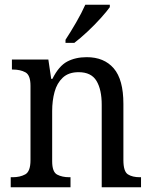

<svg xmlns="http://www.w3.org/2000/svg" viewBox="-20 -786 637 806"><path d="M25 0V-42H33Q64 -42 86 -54Q108 -66 108 -114V-426Q108 -471 86.5 -482.5Q65 -494 35 -494H30V-536H183L195 -455H200Q227 -509 262 -527.5Q297 -546 344 -546Q417 -546 457.5 -499Q498 -452 498 -350V-114Q498 -66 517 -54Q536 -42 567 -42H572V0H407V-346Q407 -410 385 -446.5Q363 -483 310 -483Q268 -483 243.5 -460Q219 -437 209 -400Q199 -363 199 -320V-109Q199 -64 220 -53Q241 -42 271 -42H276V0ZM255 -619Q276 -651 299.5 -691.5Q323 -732 338 -766H441V-756Q429 -739 403.5 -710.5Q378 -682 347.5 -653.5Q317 -625 292 -606H255Z"/></svg>

Font: Noto Serif Tamil SemiCondensed
Style: Italic
Weight: 400
Width: 4
Italic angle: -12°
Designer: Indian Type Foundry, Tom Grace, and the Monotype Design Team
Foundry: Monotype Imaging Inc.
Version: Version 2.003; ttfautohint (v1.8.4.7-5d5b)